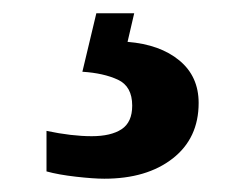

<svg xmlns="http://www.w3.org/2000/svg" viewBox="-20 -29 373 289"><path d="M137 240Q121 240 94.5 237Q68 234 50 229V168Q88 176 118 176Q147 176 163 165.5Q179 155 179 130Q179 101 157.5 91Q136 81 104 79L125 -9H182L172 34Q221 38 250 62Q279 86 279 126Q279 179 240 209.5Q201 240 137 240Z"/></svg>

Font: Noto Serif Vithkuqi
Style: Bold
Weight: 700
Version: Version 1.005